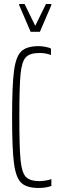

<svg xmlns="http://www.w3.org/2000/svg" viewBox="-20 -925 290 953"><path d="M40 -344Q40 -502 49.5 -573.5Q59 -645 86 -670.5Q113 -696 172 -696Q187 -696 205.5 -692.5Q224 -689 233 -684V-652Q208 -662 176 -662Q128 -662 108 -640.5Q88 -619 82 -557Q76 -495 76 -344Q76 -193 82 -131Q88 -69 108 -47.5Q128 -26 176 -26Q190 -26 207 -29Q224 -32 235 -36V-2Q207 8 172 8Q113 8 86 -17Q59 -42 49.5 -113.5Q40 -185 40 -344ZM132 -767 75 -900V-905H102L155 -797L208 -905H235V-900L178 -767Z"/></svg>

Font: Saira Ultra Condensed Thin
Style: Regular
Weight: 100
Width: 1
Designer: Hector Gatti with collaboration of the Omnibus-Type team
Foundry: Omnibus-Type
Version: Version 1.001; ttfautohint (v1.8)